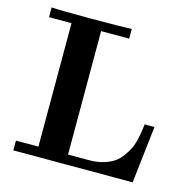

<svg xmlns="http://www.w3.org/2000/svg" viewBox="-101 -788 894 890"><g transform="rotate(15 345.5 -343.0)"><path d="M39.1 0V-46.9H147V-639.2H39.1V-686Q77.1 -683.1 222.2 -683.1Q380.4 -683.1 423.8 -686V-639.2H289.1V-46.9H392.1Q429.2 -46.9 459.7 -56.4Q490.2 -65.9 509.5 -79.3Q528.8 -92.8 544.9 -115.5Q561 -138.2 569.1 -155Q577.1 -171.9 583.5 -199Q589.8 -226.1 591.3 -239Q592.8 -252 596.2 -273.9H643.1L611.8 0Z"/></g></svg>

Font: CMU Serif
Style: Bold
Weight: 700
Version: Version 0.7.0